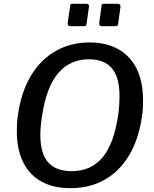

<svg xmlns="http://www.w3.org/2000/svg" viewBox="-20 -974 807 1004"><path d="M349 10Q260 10 197 -24.5Q134 -59 101 -126Q68 -193 68 -287Q68 -307 69 -329Q70 -351 74 -374Q91 -494 142 -578.5Q193 -663 271.5 -707.5Q350 -752 448 -752Q536 -752 599 -716.5Q662 -681 695 -613.5Q728 -546 728 -450Q728 -430 727 -408Q726 -386 722 -363Q705 -245 655 -161.5Q605 -78 527 -34Q449 10 349 10ZM354 -79Q456 -79 516 -150.5Q576 -222 598 -373Q602 -401 603.5 -426Q605 -451 605 -472Q605 -570 565 -617Q525 -664 445 -664Q345 -664 283 -590Q221 -516 199 -362Q195 -336 193 -312Q191 -288 191 -268Q191 -171 232 -125Q273 -79 354 -79ZM445 -938 433 -851Q432 -842 429 -839.5Q426 -837 415 -837H349Q340 -837 336.5 -842Q333 -847 334 -855L347 -943Q348 -951 350 -952.5Q352 -954 358 -954H434Q440 -954 443.5 -949Q447 -944 445 -938ZM610 -938 598 -851Q597 -842 593.5 -839.5Q590 -837 579 -837H514Q504 -837 501 -842Q498 -847 499 -855L511 -943Q512 -951 514 -952.5Q516 -954 522 -954H598Q604 -954 607.5 -949Q611 -944 610 -938Z"/></svg>

Font: Libre Franklin Thin Medium
Style: Italic
Weight: 500
Italic angle: -8°
Version: Version 3.000